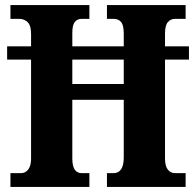

<svg xmlns="http://www.w3.org/2000/svg" viewBox="-20 -734 769 754"><path d="M21 0V-54H62Q80 -54 91 -68.5Q102 -83 102 -111V-500H8V-552H102V-601Q102 -634 88.5 -647Q75 -660 55 -660H21V-714H331V-660H301Q283 -660 273.5 -647.5Q264 -635 264 -605V-552H466V-602Q466 -634 456 -647Q446 -660 425 -660H400V-714H709V-660H668Q650 -660 639 -647Q628 -634 628 -602V-552H722V-500H628V-112Q628 -82 639 -68Q650 -54 668 -54H709V0H400V-54H425Q466 -54 466 -116V-342H264V-111Q264 -54 301 -54H331V0ZM264 -404H466V-500H264Z"/></svg>

Font: Noto Serif Hebrew Condensed ExtraBold
Style: Regular
Weight: 800
Width: 3
Designer: Monotype Design Team
Foundry: Monotype Imaging Inc.
Version: Version 2.004; ttfautohint (v1.8.4.7-5d5b)